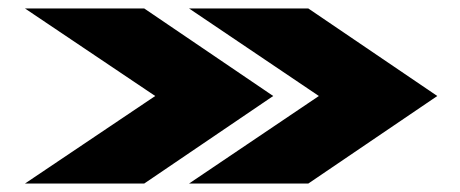

<svg xmlns="http://www.w3.org/2000/svg" viewBox="-20 -474 1087 454"><path d="M427 -40H709L1014 -247L709 -454H427L734 -247ZM39 -40H321L626 -247L321 -454H39L347 -247Z"/></svg>

Font: Anybody ExtraExpanded Black
Style: Regular
Weight: 900
Width: 8
Version: Version 1.113;gftools[0.9.25]